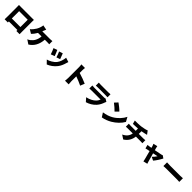

<svg xmlns="http://www.w3.org/2000/svg" viewBox="957 -3896 7076 7076"><g transform="rotate(45 4495.0 -357.5)"><path d="M115 -723C117 -692 117 -646 117 -614C117 -545 117 -199 117 -128C117 -73 114 23 114 23H281V-30H727L725 23H893C893 23 891 -83 891 -126C891 -199 891 -545 891 -614C891 -648 891 -689 893 -722C853 -721 815 -721 788 -721C703 -721 313 -721 230 -721C201 -721 156 -722 115 -723ZM280 -185V-566H728V-185Z M1469 -789 1282 -826C1280 -792 1271 -748 1258 -711C1245 -673 1226 -620 1199 -576C1159 -512 1099 -429 1028 -375L1180 -283C1240 -338 1298 -418 1339 -491H1525C1508 -307 1437 -189 1329 -105C1305 -84 1267 -62 1227 -45L1390 64C1576 -52 1675 -236 1694 -491H1818C1841 -491 1887 -491 1928 -487V-652C1893 -646 1844 -644 1818 -644H1410L1432 -701C1441 -723 1456 -762 1469 -789Z M2517 -604 2373 -557C2400 -501 2442 -383 2456 -333L2601 -383C2586 -430 2537 -560 2517 -604ZM2890 -522 2719 -577C2710 -453 2663 -317 2597 -234C2514 -129 2368 -53 2262 -26L2389 104C2509 58 2635 -29 2728 -151C2794 -237 2836 -339 2862 -435C2869 -459 2876 -483 2890 -522ZM2285 -550 2139 -498C2166 -450 2214 -319 2231 -265L2379 -320C2359 -378 2313 -494 2285 -550Z M3301 -100C3301 -59 3296 8 3289 51H3479C3474 6 3468 -73 3468 -100V-357C3574 -319 3711 -266 3812 -214L3881 -383C3797 -424 3603 -495 3468 -534V-671C3468 -719 3474 -763 3478 -801H3289C3297 -763 3301 -711 3301 -671C3301 -586 3301 -188 3301 -100Z M4219 -780V-624C4249 -627 4297 -628 4331 -628C4393 -628 4653 -628 4708 -628C4746 -628 4800 -626 4828 -624V-780C4799 -776 4742 -774 4710 -774C4653 -774 4399 -774 4331 -774C4296 -774 4247 -776 4219 -780ZM4919 -474 4812 -541C4796 -534 4766 -529 4728 -529C4650 -529 4331 -529 4252 -529C4218 -529 4171 -532 4125 -536V-380C4170 -384 4227 -385 4252 -385C4358 -385 4656 -385 4707 -385C4690 -339 4663 -289 4614 -240C4542 -168 4426 -102 4270 -69L4391 68C4519 31 4649 -42 4748 -153C4822 -236 4864 -330 4897 -426C4901 -438 4911 -459 4919 -474Z M5249 -776 5134 -653C5206 -602 5332 -492 5385 -434L5509 -561C5449 -625 5318 -729 5249 -776ZM5101 -112 5204 48C5330 28 5460 -24 5562 -84C5729 -182 5871 -321 5951 -463L5857 -634C5790 -493 5655 -338 5475 -234C5377 -177 5248 -132 5101 -112Z M6072 -491V-336C6099 -338 6138 -340 6168 -340H6429C6406 -207 6329 -104 6181 -37L6336 67C6501 -34 6573 -181 6592 -340H6839C6868 -340 6903 -338 6933 -336V-491C6910 -489 6857 -485 6836 -485H6597V-624C6650 -632 6701 -642 6748 -654C6766 -658 6796 -666 6837 -676L6738 -809C6687 -784 6595 -763 6489 -747C6378 -730 6222 -730 6145 -731L6183 -592C6246 -593 6344 -597 6437 -604V-485H6167C6135 -485 6102 -488 6072 -491Z M7879 -484 7781 -553C7766 -546 7744 -539 7724 -535C7682 -526 7558 -502 7440 -479L7416 -566C7410 -592 7403 -621 7399 -648L7237 -610C7249 -586 7261 -559 7268 -533L7291 -451L7209 -437C7174 -431 7145 -428 7112 -425L7149 -281L7326 -320C7361 -188 7398 -43 7414 15C7423 45 7430 82 7434 111L7598 71C7590 50 7574 -2 7569 -19L7476 -352L7667 -391C7644 -348 7578 -268 7533 -226L7666 -160C7737 -239 7836 -395 7879 -484Z M8076 -480V-289C8117 -292 8192 -295 8249 -295C8391 -295 8681 -295 8780 -295C8821 -295 8877 -290 8903 -289V-480C8874 -478 8825 -473 8780 -473C8682 -473 8392 -473 8249 -473C8200 -473 8116 -477 8076 -480Z"/></g></svg>

Font: ChiuKong Gothic MN Heavy
Style: Regular
Weight: 900
Designer: Ryoko NISHIZUKA 西塚涼子 (kana, bopomofo & ideographs); Paul D. Hunt (Latin, Greek & Cyrillic); Sandoll Communications 산돌커뮤니
Foundry: Adobe
Version: Version 1.300